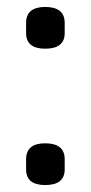

<svg xmlns="http://www.w3.org/2000/svg" viewBox="-20 -520 261 552"><path d="M166 -33Q166 12 110 12Q55 12 55 -33V-62Q55 -108 110 -108Q166 -108 166 -62ZM166 -425Q166 -380 110 -380Q55 -380 55 -425V-454Q55 -500 110 -500Q166 -500 166 -454Z"/></svg>

Font: Ropa Sans
Style: Regular
Weight: 400
Designer: Botio Nikoltchev
Foundry: Botjo Nikoltchev
Version: Version 1.002